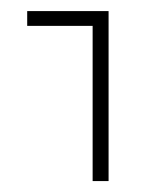

<svg xmlns="http://www.w3.org/2000/svg" viewBox="-20 -585 305 348"><path d="M147.9 -256.8V-538.1H29.3V-564.9H176.8V-256.8Z"/></svg>

Font: Heebo Thin
Style: Regular
Weight: 250
Designer: Oded Ezer
Foundry: Ezer Type House
Version: Version 3.100